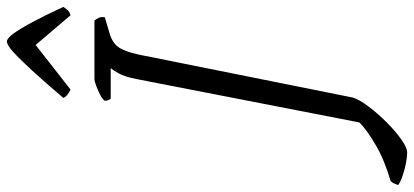

<svg xmlns="http://www.w3.org/2000/svg" viewBox="-460 -656 1197 555"><g transform="rotate(-90 138.5 -378.5)"><path d="M-25 200Q-37 200 -55.5 196.5Q-74 193 -91.5 187Q-109 181 -119 174Q-117 168 -114 161.5Q-111 155 -107 152Q-48 135 -4 109.5Q40 84 62 62L187 -580Q194 -617 204.5 -635Q215 -653 219 -657H130Q129 -660 126.5 -664.5Q124 -669 125 -675Q131 -682 144 -688.5Q157 -695 169.5 -699.5Q182 -704 187 -704H357Q360 -700 364 -692.5Q368 -685 366 -674L322 -661Q293 -653 280 -635Q267 -617 258 -575L134 43Q128 62 108 88.5Q88 115 62.5 140.5Q37 166 13 183Q-11 200 -25 200ZM157 -773Q147 -778 141 -783Q135 -788 133 -794Q179 -848 212 -884Q245 -920 265.5 -938.5Q286 -957 296 -957Q305 -957 319 -938Q333 -919 352.5 -882.5Q372 -846 396 -794Q393 -789 387.5 -782.5Q382 -776 372 -773L286 -874Z"/></g></svg>

Font: Texturina Medium 12pt ExtraLight
Style: Italic
Weight: 250
Italic angle: -11°
Version: Version 1.002